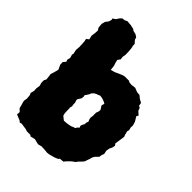

<svg xmlns="http://www.w3.org/2000/svg" viewBox="-216 -827 956 956"><g transform="rotate(45 262.0 -349.0)"><path d="M248 20 228 25 215 22 199 18 174 24 168 19H144L132 15L98 10L87 13L79 6L49 -6L50 -24L36 -37L32 -52L25 -78L28 -98L26 -119L21 -130L26 -149L25 -166L28 -186L23 -203V-222L29 -232L27 -253L25 -266L32 -289L37 -309L26 -333L25 -351L37 -365L33 -376L37 -392L32 -410L34 -419L29 -441L31 -464L30 -484L29 -500L26 -515L39 -525L34 -545L37 -568L38 -586L30 -599L28 -623L33 -642L44 -656L49 -671L47 -680L61 -689L73 -707L82 -715L97 -717L109 -723L135 -721L157 -716L165 -710L183 -706L197 -697L201 -684L215 -668V-656L218 -645L220 -625L221 -599L218 -581L220 -565L210 -551L213 -537L219 -518L222 -493L244 -499L261 -507L280 -515L294 -519H325L330 -515L347 -513L371 -516L394 -507L411 -506L427 -493L445 -483L448 -466L458 -461L463 -446L481 -430L475 -420L490 -395L496 -375L495 -361L499 -345L496 -335L501 -314L505 -305L501 -276L497 -250L504 -241L501 -225L494 -211L491 -193L495 -173L490 -162L488 -147L472 -131L466 -121L462 -107L456 -90L453 -80L443 -68L429 -54L424 -46L405 -32L388 -15L378 -3L356 -1L350 6L333 13L305 21L289 23L270 21ZM266 -152 281 -155 292 -160 302 -163 307 -172 316 -180 312 -189 315 -199 321 -209 322 -222 326 -232 321 -243 319 -254 321 -267V-280V-291L326 -304L327 -315L322 -324L315 -334L316 -341L319 -351L310 -356L298 -361L285 -364L275 -365L267 -361L258 -358L248 -353L242 -348L236 -341L232 -331L225 -320L219 -312L221 -302L219 -289L214 -282L207 -270L208 -263L212 -252V-241L214 -228L211 -217L212 -208V-194L213 -178L216 -165L228 -155L236 -149L252 -150Z"/></g></svg>

Font: Winky Rough ExtraBold
Style: Regular
Weight: 800
Designer: Simon Atzbach
Foundry: typofactur
Version: Version 1.206; ttfautohint (v1.8.4.7-5d5b)